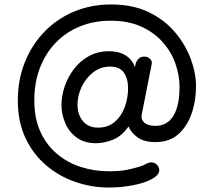

<svg xmlns="http://www.w3.org/2000/svg" viewBox="-20 -683 960 862"><path d="M411 -40Q360 -40 325.5 -64.5Q291 -89 273.5 -129Q256 -169 256 -213Q256 -252 270 -294Q284 -336 311 -372Q338 -408 378 -430.5Q418 -453 469 -453Q501 -453 524.5 -444Q548 -435 563.5 -418.5Q579 -402 586 -381Q589 -406 600 -417.5Q611 -429 628 -429Q637 -429 645 -425Q653 -421 658 -413.5Q663 -406 661 -395L616 -167Q612 -147 628 -132.5Q644 -118 678 -118Q731 -118 758.5 -163Q786 -208 786 -293Q786 -346 767 -399Q748 -452 709.5 -495Q671 -538 613 -564Q555 -590 477 -590Q401 -590 338 -564Q275 -538 229.5 -490.5Q184 -443 159 -377.5Q134 -312 134 -232Q134 -152 161 -92.5Q188 -33 235 7Q282 47 342.5 66.5Q403 86 470 86Q519 86 552 79Q585 72 607 65Q623 60 635.5 53Q648 46 659 46Q674 46 684.5 56.5Q695 67 695 81Q695 92 686.5 102Q678 112 663 120Q632 138 578 148.5Q524 159 468 159Q392 159 319 134Q246 109 187.5 59.5Q129 10 94.5 -63Q60 -136 60 -232Q60 -325 91.5 -403.5Q123 -482 179.5 -540.5Q236 -599 312.5 -631Q389 -663 479 -663Q576 -663 647.5 -628.5Q719 -594 766 -538Q813 -482 836.5 -418.5Q860 -355 860 -296Q860 -230 840 -172.5Q820 -115 780 -80Q740 -45 678 -45Q627 -45 598 -66Q569 -87 557 -115Q526 -71 486.5 -55.5Q447 -40 411 -40ZM420 -110Q466 -110 496 -136.5Q526 -163 540.5 -203.5Q555 -244 555 -286Q555 -330 536 -357Q517 -384 475 -384Q431 -384 398 -358Q365 -332 346.5 -293Q328 -254 328 -214Q328 -168 352.5 -139Q377 -110 420 -110Z"/></svg>

Font: National Park
Style: Regular
Weight: 400
Designer: Andrea Herstowski, Ben Hoepner
Version: Version 1.009